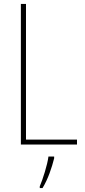

<svg xmlns="http://www.w3.org/2000/svg" viewBox="-20 -734 431 975"><path d="M86 0H371V-25H112V-714H86ZM255 70V61H226C221 102 197 178 182 212V221H196C224 175 243 118 255 70Z"/></svg>

Font: Noto Sans Thai Looped Condensed Thin
Style: Regular
Weight: 100
Width: 3
Designer: Sasikarn Vongin, Ben Mitchell
Foundry: The Fontpad Ltd
Version: Version 1.001